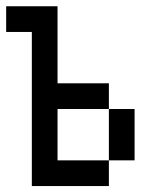

<svg xmlns="http://www.w3.org/2000/svg" viewBox="-20 -687 540 623"><path d="M0 -583.3V-666.7H166.7V-416.7H333.3V-333.3H166.7V-166.7H333.3V-83.3H83.3V-583.3ZM333.3 -166.7V-333.3H416.7V-166.7Z"/></svg>

Font: Galmuri11 Condensed
Style: Regular
Weight: 400
Width: 3
Designer: Lee Minseo (quiple)
Version: Version 2.399;hotconv 1.1.1;makeotfexe 2.6.0 DEVELOPMENT